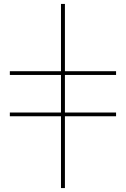

<svg xmlns="http://www.w3.org/2000/svg" viewBox="-20 -762 640 976"><path d="M290 194V-171H30V-190H290V-381H30V-400H290V-742H310V-400H570V-381H310V-190H570V-171H310V194Z"/></svg>

Font: Montserrat Alternates Thin
Style: Regular
Weight: 100
Designer: Julieta Ulanovsky
Foundry: Julieta Ulanovsky
Version: Version 9.000